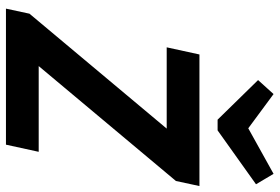

<svg xmlns="http://www.w3.org/2000/svg" viewBox="-167 -772 939 645"><g transform="rotate(90 302.5 -449.5)"><path d="M9 0 26 -79 412 -540H139L163 -650H605L588 -571L202 -110H490L466 0ZM382 -711 249 -847 296 -899 411 -814 564 -899 599 -840 418 -711Z"/></g></svg>

Font: Sometype Mono
Style: Bold Italic
Weight: 700
Italic angle: -12°
Monospace: yes
Designer: Ryoichi Tsunekawa
Foundry: Dharma Type
Version: Version 1.000; ttfautohint (v1.8.3)